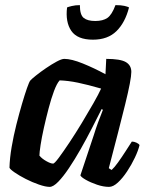

<svg xmlns="http://www.w3.org/2000/svg" viewBox="-20 -730 580 750"><path d="M174 0Q158 0 132 -9Q106 -18 80.5 -31Q55 -44 37 -56.5Q19 -69 17 -75Q18 -112 25.5 -156Q33 -200 44 -243.5Q55 -287 66 -324.5Q77 -362 85.5 -386Q94 -410 98 -415Q103 -421 120.5 -435Q138 -449 160 -464Q182 -479 201.5 -489.5Q221 -500 231 -500Q259 -500 303.5 -482Q348 -464 392 -440L395 -500Q450 -500 471.5 -487.5Q493 -475 493 -449Q493 -420 469 -322.5Q445 -225 405 -73L416 -66Q427 -76 441 -95.5Q455 -115 469.5 -137.5Q484 -160 495 -177Q504 -177 513.5 -172.5Q523 -168 525 -163Q520 -142 507 -114.5Q494 -87 476.5 -60.5Q459 -34 440.5 -17Q422 0 406 0Q384 0 359 -8.5Q334 -17 315.5 -27.5Q297 -38 294 -45L346 -201Q355 -230 363 -251.5Q371 -273 382 -301L377 -304Q360 -270 339 -229Q318 -188 295 -147.5Q272 -107 249.5 -73.5Q227 -40 207.5 -20Q188 0 174 0ZM187 -91Q192 -90 209.5 -113.5Q227 -137 251 -173Q275 -209 299.5 -249.5Q324 -290 344.5 -326Q365 -362 375 -384Q323 -399 284.5 -407Q246 -415 213 -416Q202 -404 191 -374.5Q180 -345 170 -307Q160 -269 151.5 -231Q143 -193 138.5 -163.5Q134 -134 134 -122Q144 -110 161 -100.5Q178 -91 187 -91ZM343 -575Q282 -575 258.5 -609.5Q235 -644 242 -701Q246 -703 260.5 -706.5Q275 -710 292 -710Q292 -672 307 -660Q322 -648 352 -648Q382 -648 399.5 -660Q417 -672 431 -710Q453 -710 466 -707Q479 -704 484 -701Q469 -642 435 -608.5Q401 -575 343 -575Z"/></svg>

Font: Texturina
Style: Bold Italic
Weight: 700
Italic angle: -11°
Designer: Guillermo Torres Carreño
Foundry: Omnibus-Type
Version: Version 1.002; ttfautohint (v1.8.3)